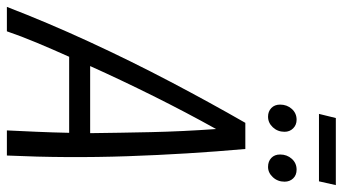

<svg xmlns="http://www.w3.org/2000/svg" viewBox="-278 -757 996 558"><g transform="rotate(90 220.0 -478.0)"><path d="M-39 0Q6 -117 62 -238.5Q118 -360 179 -476Q240 -592 298 -693H374Q389 -525 395 -350.5Q401 -176 393 0H320Q322 -42 324 -87Q326 -132 327 -181H106Q84 -132 65 -86.5Q46 -41 32 0ZM133 -242H328Q327 -327 325 -418.5Q323 -510 316 -608Q267 -520 220 -425.5Q173 -331 133 -242ZM272 -907 284 -956H479L468 -907ZM280 -759Q265 -759 255 -768.5Q245 -778 245 -794Q245 -814 257.5 -828Q270 -842 289 -842Q304 -842 314 -832Q324 -822 324 -807Q324 -787 311 -773Q298 -759 280 -759ZM426 -759Q410 -759 400 -768.5Q390 -778 390 -794Q390 -814 402.5 -828Q415 -842 434 -842Q450 -842 459.5 -832Q469 -822 469 -807Q469 -787 456 -773Q443 -759 426 -759Z"/></g></svg>

Font: Ubuntu Sans Condensed
Style: Italic
Weight: 400
Width: 3
Italic angle: -13.5°
Designer: Dalton Maag Ltd
Foundry: Dalton Maag Ltd
Version: Version 1.006; ttfautohint (v1.8.4.7-5d5b)